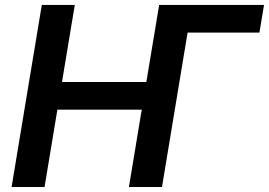

<svg xmlns="http://www.w3.org/2000/svg" viewBox="-20 -747 1075 767"><path d="M1034.8 -727.3H615.8L564.6 -419.4H227.6L278.8 -727.3H147L26.3 0H158L209.2 -308.9H546.2L495 0H627.1L729.4 -616.8H1016.3Z"/></svg>

Font: Margiela Sans Semi Bold
Style: Italic
Weight: 600
Italic angle: -9.39999°
Designer: Stefan Endress, Andreas Faust
Version: Version 1.100;FEAKit 1.0